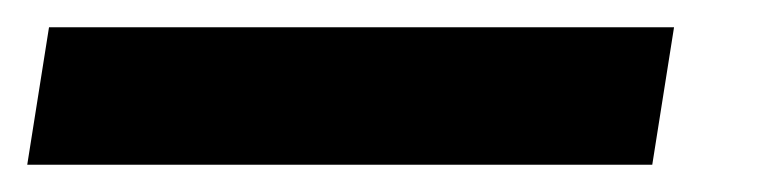

<svg xmlns="http://www.w3.org/2000/svg" viewBox="-54 -20 574 141"><path d="M-34 101 -18 0H441L425 101Z"/></svg>

Font: Nunito Sans 12pt Black
Style: Italic
Weight: 900
Italic angle: -9°
Designer: Vernon Adams
Foundry: Vernon Adams
Version: Version 3.101;gftools[0.9.27]